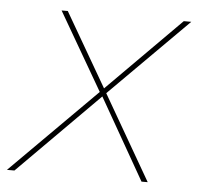

<svg xmlns="http://www.w3.org/2000/svg" viewBox="-96 -543 607 587"><g transform="rotate(5 207.0 -250.0)"><path d="M468 -500 228 -260 378 0H359L217 -249L-31 0H-54L208 -262L70 -500H89L220 -274L445 -500Z"/></g></svg>

Font: Prodigy Sans Thin
Style: Italic
Weight: 100
Italic angle: -13°
Designer: Wei Huang
Foundry: Wei Huang
Version: Version 1.003; ttfautohint (v1.8.3)